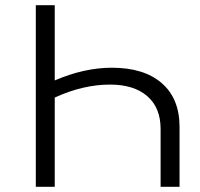

<svg xmlns="http://www.w3.org/2000/svg" viewBox="-20 -720 771 740"><path d="M672 -231V0H599V-223Q599 -305 547.5 -349.5Q496 -394 404 -394Q300 -394 191 -344V0H118V-700H191V-410Q305 -459 411 -459Q535 -459 603.5 -399.5Q672 -340 672 -231Z"/></svg>

Font: Montserrat-Regular
Style: Regular
Weight: 400
Version: Version 7.200